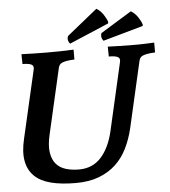

<svg xmlns="http://www.w3.org/2000/svg" viewBox="-61 -979 925 1046"><g transform="rotate(-5 401.5 -456.0)"><path d="M311 12Q232 12 175.5 -2.5Q119 -17 86 -49Q53 -81 43.5 -131.5Q34 -182 51 -253L136 -623Q138 -631 137 -638Q136 -645 130 -649.5Q124 -654 111.5 -656.5Q99 -659 78 -659L77 -713Q107 -712 142.5 -711Q178 -710 216 -710Q248 -710 286 -710.5Q324 -711 362 -713V-659Q336 -658 319.5 -655Q303 -652 293.5 -647.5Q284 -643 280 -636.5Q276 -630 274 -623L192 -265Q178 -206 184 -166.5Q190 -127 210 -103.5Q230 -80 262.5 -70Q295 -60 335 -60Q409 -60 455.5 -111Q502 -162 523 -251L608 -623Q610 -631 609 -638Q608 -645 602 -649.5Q596 -654 583.5 -656.5Q571 -659 550 -659L549 -713Q579 -712 614 -711Q649 -710 687 -710Q703 -710 716 -710Q729 -710 742 -710.5Q755 -711 769.5 -711.5Q784 -712 803 -713V-659Q777 -658 760.5 -655Q744 -652 734.5 -647.5Q725 -643 721 -636.5Q717 -630 715 -623L632 -260Q618 -201 593.5 -151Q569 -101 530.5 -65Q492 -29 438 -8.5Q384 12 311 12ZM505 -924Q528 -910 543 -887Q558 -864 563 -847Q563 -845 563 -842.5Q563 -840 560 -838L346 -747Q337 -758 335.5 -769.5Q334 -781 339 -790ZM691 -894Q714 -880 729 -857Q744 -834 749 -817Q751 -811 746 -808L529 -747Q520 -758 518.5 -769.5Q517 -781 522 -790Z"/></g></svg>

Font: Lusitana
Style: Bold Italic
Weight: 700
Designer: Ana Paula Megda
Foundry: Ana Paula Megda
Version: Version 1.000; ttfautohint (v1.1) -l 8 -r 50 -G 200 -x 14 -D